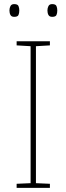

<svg xmlns="http://www.w3.org/2000/svg" viewBox="-20 -915 323 935"><path d="M223 0H61V-20L129 -23V-690L61 -694V-714H223V-694L155 -690V-23L223 -20ZM26 -864Q26 -876 31 -885.5Q36 -895 49 -895Q66 -895 70 -885.5Q74 -876 74 -864Q74 -851 70 -842Q66 -833 49 -833Q36 -833 31 -842Q26 -851 26 -864ZM211 -864Q211 -876 216 -885.5Q221 -895 234 -895Q251 -895 255 -885.5Q259 -876 259 -864Q259 -851 255 -842Q251 -833 234 -833Q221 -833 216 -842Q211 -851 211 -864Z"/></svg>

Font: Noto Sans Khmer UI Thin
Style: Regular
Weight: 100
Designer: Danh Hong and the Monotype Design Team
Foundry: Monotype Imaging Inc.
Version: Version 2.002; ttfautohint (v1.8.4.7-5d5b)